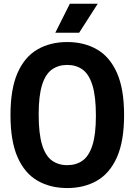

<svg xmlns="http://www.w3.org/2000/svg" viewBox="-20 -968 700 998"><path d="M329.5 9.5Q241.5 9.5 175 -28.8Q108.5 -67 71.5 -150.5Q34.5 -234 34.5 -370Q34.5 -506 71.5 -589.5Q108.5 -673 175 -711.2Q241.5 -749.5 329.5 -749.5Q417.5 -749.5 484 -711.2Q550.5 -673 587.8 -589.5Q625 -506 625 -370Q625 -234 587.8 -150.5Q550.5 -67 484 -28.8Q417.5 9.5 329.5 9.5ZM329.5 -109.5Q376 -109.5 409.2 -133.2Q442.5 -157 460.5 -213.2Q478.5 -269.5 478.5 -366.5Q478.5 -467 460.5 -524.8Q442.5 -582.5 409.2 -606.5Q376 -630.5 329.5 -630.5Q283.5 -630.5 250 -606.8Q216.5 -583 198.8 -526.8Q181 -470.5 181 -373.5Q181 -273 198.8 -215.2Q216.5 -157.5 250 -133.5Q283.5 -109.5 329.5 -109.5ZM267.5 -798 343 -948.5H488L391.5 -798Z"/></svg>

Font: Encode Sans Condensed
Style: Bold
Weight: 700
Width: 3
Designer: Multiple Designers
Foundry: Impallari Type
Version: Version 3.000; ttfautohint (v1.8.3) -l 8 -r 50 -G 200 -x 14 